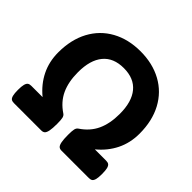

<svg xmlns="http://www.w3.org/2000/svg" viewBox="-149 -744 898 898"><g transform="rotate(45 300.0 -295.0)"><path d="M568.8 -314.5Q568.8 -253.4 543.9 -203.1Q519 -152.8 472.7 -114.7H547.4Q559.1 -114.7 565.4 -109.9Q571.8 -105 575 -92.5Q578.1 -80.1 578.1 -57.1Q578.1 -34.2 575 -21.7Q571.8 -9.3 565.4 -4.6Q559.1 0 547.4 0H366.7Q355 0 348.6 -6.1Q342.3 -12.2 339.1 -28.3Q335.9 -44.4 335.9 -74.7Q335.9 -100.1 338.6 -111.8Q341.3 -123.5 349.6 -128.9Q396 -159.7 417 -205.1Q438 -250.5 438 -314.5Q438 -394.5 402.8 -437Q367.7 -479.5 299.8 -479.5Q231.9 -479.5 196.8 -437Q161.6 -394.5 161.6 -314.5Q161.6 -250.5 182.6 -205.1Q203.6 -159.7 250 -128.9Q258.3 -123.5 261 -111.8Q263.7 -100.1 263.7 -74.7Q263.7 -44.4 260.5 -28.3Q257.3 -12.2 251 -6.1Q244.6 0 232.9 0H52.2Q40.5 0 34.2 -4.6Q27.8 -9.3 24.7 -21.7Q21.5 -34.2 21.5 -57.1Q21.5 -80.1 24.7 -92.5Q27.8 -105 34.2 -109.9Q40.5 -114.7 52.2 -114.7H127Q80.6 -152.8 55.7 -203.1Q30.8 -253.4 30.8 -314.5Q30.8 -398.9 64.2 -461.2Q97.7 -523.4 158.7 -556.9Q219.7 -590.3 299.8 -590.3Q379.9 -590.3 440.9 -556.9Q502 -523.4 535.4 -461.2Q568.8 -398.9 568.8 -314.5Z"/></g></svg>

Font: Courier Prime
Style: Bold
Weight: 700
Designer: Alan Dague-Greene, Quote-Unquote Apps
Foundry: Quote-Unquote Apps
Version: Version 3.018